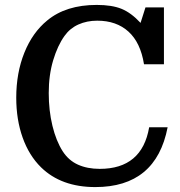

<svg xmlns="http://www.w3.org/2000/svg" viewBox="-20 -750 733 780"><path d="M375 -666Q333 -666 298.5 -650.5Q264 -635 242 -604Q214 -565 196 -505Q178 -445 178 -372Q178 -301 193 -239Q208 -177 235 -135Q259 -98 297 -81Q335 -64 385 -64Q557 -64 586 -233H661Q614 10 367 10Q229 10 147 -70Q98 -118 72 -191Q46 -264 46 -353Q46 -454 79 -536Q112 -618 172 -667Q248 -730 373 -730Q435 -730 474 -714Q513 -698 551 -657L571 -720H646V-489H565Q551 -577 502 -621.5Q453 -666 375 -666Z"/></svg>

Font: Domine SemiBold
Style: Regular
Weight: 600
Designer: Pablo Impallari, Rodrigo Fuenzalida, Brenda Gallo
Foundry: Pablo Impallari, Rodrigo Fuenzalida, Brenda Gallo
Version: Version 2.000